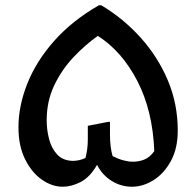

<svg xmlns="http://www.w3.org/2000/svg" viewBox="-20 -719 744 728"><path d="M654 -224Q654 -157 628.5 -109.5Q603 -62 563 -36.5Q523 -11 480 -11Q439 -11 403.5 -33Q368 -55 348 -94Q321 -47 286 -29Q251 -11 218 -11Q177 -11 138.5 -38Q100 -65 75 -115.5Q50 -166 50 -236Q50 -318 84 -403Q118 -488 186 -564.5Q254 -641 355 -699H364Q448 -649 513.5 -576Q579 -503 616.5 -414Q654 -325 654 -224ZM480 -106Q504 -105 526 -113.5Q548 -122 565 -146Q559 -299 501 -411.5Q443 -524 351 -583Q304 -550 259 -502.5Q214 -455 185.5 -395Q157 -335 157 -263Q157 -227 166 -192Q175 -157 196.5 -133.5Q218 -110 256 -109Q267 -109 279 -111.5Q291 -114 304 -120Q308 -135 310.5 -152.5Q313 -170 313 -193V-242L390 -257H397V-210Q397 -160 407 -127Q429 -116 448 -111Q467 -106 480 -106Z"/></svg>

Font: Kufam Medium
Style: Regular
Weight: 500
Designer: Wael Morcos, Artur Schmal
Foundry: Original Type
Version: Version 1.300; ttfautohint (v1.8.3)